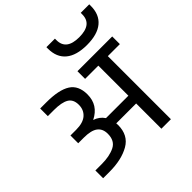

<svg xmlns="http://www.w3.org/2000/svg" viewBox="-232 -1070 1242 1242"><g transform="rotate(-45 388.5 -449.5)"><path d="M45 0ZM735 -647V-577H625V0H538V-231H356Q357 -226 357 -215Q357 -122 285.5 -81Q214 -40 103 -40H45V-111H103Q175 -111 222.5 -134.5Q270 -158 270 -222Q270 -268 239.5 -291Q209 -314 142 -314H91V-385H143Q207 -385 238.5 -413Q270 -441 270 -487Q270 -537 236 -557Q202 -577 133 -577H76V-647H133Q247 -647 302 -612Q357 -577 357 -495Q357 -446 334.5 -410.5Q312 -375 266 -352Q309 -338 333 -302H538V-577H417V-647ZM385 -885V-899H463V-885Q463 -794 581 -794Q699 -794 699 -885V-899H777V-885Q777 -806 727 -764.5Q677 -723 581 -723Q485 -723 435 -764.5Q385 -806 385 -885Z"/></g></svg>

Font: Biryani
Style: Regular
Weight: 400
Designer: Dan Reynolds and Mathieu Réguer
Foundry: Dan Reynolds and Mathieu Réguer
Version: Version 1.004; ttfautohint (v1.1) -l 5 -r 5 -G 72 -x 0 -D la